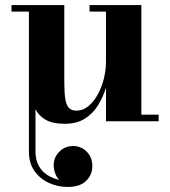

<svg xmlns="http://www.w3.org/2000/svg" viewBox="-20 -480 674 760"><path d="M539.5 -460V-26H608V0H399.5V-133Q388.5 -97 368.5 -64Q348.5 -31 316.2 -10.5Q284 10 236.5 10Q189 10 161.5 -5.5Q134 -21 120.5 -47.5V121Q120.5 153 133.2 176Q146 199 167.5 212.8Q189 226.5 214.5 232Q204.5 222.5 198.5 206.2Q192.5 190 192.5 173.5Q192.5 143 214.8 120.5Q237 98 269 98Q301.5 98 323.5 120.5Q345.5 143 345.5 177.5Q345.5 212 321 236Q296.5 260 247 260Q208.5 260 173.5 244Q138.5 228 116.5 197Q94.5 166 94.5 121V-434H25.5V-460H234.5V-157Q234.5 -115 238.2 -89.8Q242 -64.5 252.5 -53.2Q263 -42 283 -42Q308 -42 329.2 -59.2Q350.5 -76.5 366.2 -104.8Q382 -133 390.8 -167.5Q399.5 -202 399.5 -236.5V-434H334.5V-460Z"/></svg>

Font: Bodoni Moda SC 9pt
Style: Bold
Weight: 700
Designer: Owen Earl
Foundry: indestructible type
Version: Version 2.005